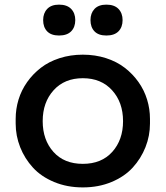

<svg xmlns="http://www.w3.org/2000/svg" viewBox="-20 -794 718 832"><path d="M235.8 -640.1Q201.7 -640.1 184.3 -658.2Q167 -676.3 167 -707Q167 -736.8 184.6 -755.4Q202.1 -773.9 235.8 -773.9Q270.5 -773.9 288.3 -755.4Q306.2 -736.8 306.2 -707Q306.2 -676.3 288.3 -658.2Q270.5 -640.1 235.8 -640.1ZM440.9 -640.1Q406.7 -640.1 389.4 -658.2Q372.1 -676.3 372.1 -707Q372.1 -736.8 389.6 -755.4Q407.2 -773.9 440.9 -773.9Q475.6 -773.9 493.4 -755.4Q511.2 -736.8 511.2 -707Q511.2 -676.3 493.4 -658.2Q475.6 -640.1 440.9 -640.1ZM47.9 -258.8V-278.8Q47.9 -321.8 60.3 -362.5Q72.8 -403.3 97.7 -438.5Q122.6 -473.6 157 -500.2Q191.4 -526.9 238.3 -542Q285.2 -557.1 338.9 -557.1Q392.6 -557.1 439.5 -542Q486.3 -526.9 520.8 -500.2Q555.2 -473.6 580.1 -438.5Q605 -403.3 617.4 -362.5Q629.9 -321.8 629.9 -278.8V-258.8Q629.9 -205.6 610.4 -156.2Q590.8 -106.9 555.2 -67.9Q519.5 -28.8 463.4 -5.4Q407.2 18.1 338.9 18.1Q270.5 18.1 214.4 -5.4Q158.2 -28.8 122.6 -67.9Q86.9 -106.9 67.4 -156.2Q47.9 -205.6 47.9 -258.8ZM513.2 -269Q513.2 -350.6 465.8 -402.8Q418.5 -455.1 338.9 -455.1Q259.3 -455.1 212.2 -402.8Q165 -350.6 165 -269Q165 -188 211.4 -136Q257.8 -84 338.9 -84Q419.9 -84 466.6 -136Q513.2 -188 513.2 -269Z"/></svg>

Font: Sora Medium
Style: Regular
Weight: 500
Designer: Jonathan Barnbrook, Julián Moncada
Foundry: Barnbrook Fonts
Version: Version 2.000